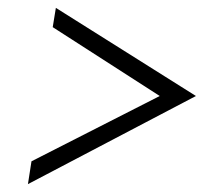

<svg xmlns="http://www.w3.org/2000/svg" viewBox="-20 -526 522 488"><path d="M51 -58 478 -282 122 -506 114 -457 386 -282 60 -116Z"/></svg>

Font: Charger Sport
Style: ExLitObl
Weight: 200
Designer: Jasper
Foundry: Cannot Into Space Fonts
Version: Version 1.1